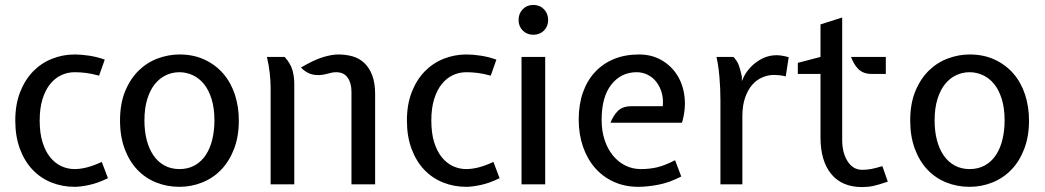

<svg xmlns="http://www.w3.org/2000/svg" viewBox="-20 -748 4239 779"><path d="M283 10Q233 10 189 -7.5Q145 -25 112.5 -59Q80 -93 61 -143.5Q42 -194 42 -259Q42 -324 61.5 -374Q81 -424 114 -458Q147 -492 191 -509.5Q235 -527 283 -527Q310 -527 342.5 -522Q375 -517 405 -506L382 -441Q353 -449 329.5 -452Q306 -455 283 -455Q254 -455 228.5 -443Q203 -431 183.5 -407Q164 -383 152.5 -346Q141 -309 141 -259Q141 -208 152.5 -171Q164 -134 183.5 -110Q203 -86 228.5 -74Q254 -62 283 -62Q305 -62 331.5 -68.5Q358 -75 393 -91L418 -25Q377 -5 341.5 2.5Q306 10 283 10Z M467 -259Q467 -328 488 -378.5Q509 -429 543 -462Q577 -495 620.5 -511Q664 -527 708 -527Q765 -527 810 -506Q855 -485 886 -449Q917 -413 933 -364Q949 -315 949 -259Q949 -194 929.5 -143.5Q910 -93 877 -59Q844 -25 800 -7.5Q756 10 708 10Q658 10 614 -7.5Q570 -25 537.5 -59Q505 -93 486 -143.5Q467 -194 467 -259ZM566 -259Q566 -215 575.5 -179Q585 -143 603 -117Q621 -91 647.5 -76.5Q674 -62 708 -62Q744 -62 771 -77.5Q798 -93 815.5 -120Q833 -147 841.5 -183Q850 -219 850 -259Q850 -309 838.5 -346Q827 -383 807.5 -407Q788 -431 762 -443Q736 -455 708 -455Q679 -455 653.5 -443Q628 -431 608.5 -407Q589 -383 577.5 -346Q566 -309 566 -259Z M1135 -517Q1159 -490 1166.5 -463.5Q1174 -437 1174 -407V0H1078V-391Q1078 -419 1074.5 -450.5Q1071 -482 1063 -517ZM1406 -376Q1406 -411 1390.5 -433Q1375 -455 1344 -455Q1332 -455 1323 -452.5Q1314 -450 1301 -447Q1272 -440 1247 -446Q1222 -452 1201 -474Q1254 -505 1290 -516Q1326 -527 1353 -527Q1383 -527 1410 -519.5Q1437 -512 1457.5 -493Q1478 -474 1490 -443Q1502 -412 1502 -366V0H1406Z M1872 10Q1822 10 1778 -7.5Q1734 -25 1701.5 -59Q1669 -93 1650 -143.5Q1631 -194 1631 -259Q1631 -324 1650.5 -374Q1670 -424 1703 -458Q1736 -492 1780 -509.5Q1824 -527 1872 -527Q1899 -527 1931.5 -522Q1964 -517 1994 -506L1971 -441Q1942 -449 1918.5 -452Q1895 -455 1872 -455Q1843 -455 1817.5 -443Q1792 -431 1772.5 -407Q1753 -383 1741.5 -346Q1730 -309 1730 -259Q1730 -208 1741.5 -171Q1753 -134 1772.5 -110Q1792 -86 1817.5 -74Q1843 -62 1872 -62Q1894 -62 1920.5 -68.5Q1947 -75 1982 -91L2007 -25Q1966 -5 1930.5 2.5Q1895 10 1872 10Z M2096 0V-517H2192V0ZM2084 -667Q2084 -693 2101 -710.5Q2118 -728 2144 -728Q2170 -728 2187 -710.5Q2204 -693 2204 -667Q2204 -641 2187 -624Q2170 -607 2144 -607Q2118 -607 2101 -624Q2084 -641 2084 -667Z M2669 -317Q2672 -346 2665 -371Q2658 -396 2643.5 -415Q2629 -434 2608 -444.5Q2587 -455 2563 -455Q2500 -455 2460.5 -405Q2421 -355 2421 -262Q2421 -217 2433 -180.5Q2445 -144 2466.5 -117.5Q2488 -91 2517 -76.5Q2546 -62 2580 -62Q2615 -62 2645.5 -69Q2676 -76 2719 -98L2744 -32Q2696 -7 2651 1.5Q2606 10 2570 10Q2515 10 2470 -10.5Q2425 -31 2393.5 -67.5Q2362 -104 2345 -154Q2328 -204 2328 -263Q2328 -324 2345 -372.5Q2362 -421 2394 -455.5Q2426 -490 2471 -508.5Q2516 -527 2573 -527Q2624 -527 2664 -504Q2704 -481 2728 -442.5Q2752 -404 2757.5 -354Q2763 -304 2747 -250H2457Q2468 -279 2487 -298Q2506 -317 2542 -317Z M2956 -517Q2972 -500 2978.5 -480.5Q2985 -461 2990 -437V-419L2998 -437Q3018 -475 3054 -499.5Q3090 -524 3131 -524Q3151 -524 3180 -516L3168 -438Q3152 -442 3140.5 -443Q3129 -444 3120 -444Q3097 -444 3074 -434.5Q3051 -425 3033 -405Q3015 -385 3003.5 -353Q2992 -321 2992 -276V0H2903V-342Q2903 -388 2899 -435Q2895 -482 2887 -517Z M3309 -448H3217V-493L3309 -517V-649L3397 -677V-180Q3397 -128 3419 -93.5Q3441 -59 3478 -59Q3498 -59 3516 -62.5Q3534 -66 3560 -74L3582 -11Q3544 2 3523 6.5Q3502 11 3478 11Q3396 11 3352.5 -42Q3309 -95 3309 -191ZM3517 -448Q3482 -448 3462.5 -468Q3443 -488 3433 -517H3574V-448Z M3673 -259Q3673 -328 3694 -378.5Q3715 -429 3749 -462Q3783 -495 3826.5 -511Q3870 -527 3914 -527Q3971 -527 4016 -506Q4061 -485 4092 -449Q4123 -413 4139 -364Q4155 -315 4155 -259Q4155 -194 4135.5 -143.5Q4116 -93 4083 -59Q4050 -25 4006 -7.5Q3962 10 3914 10Q3864 10 3820 -7.5Q3776 -25 3743.5 -59Q3711 -93 3692 -143.5Q3673 -194 3673 -259ZM3772 -259Q3772 -215 3781.5 -179Q3791 -143 3809 -117Q3827 -91 3853.5 -76.5Q3880 -62 3914 -62Q3950 -62 3977 -77.5Q4004 -93 4021.5 -120Q4039 -147 4047.5 -183Q4056 -219 4056 -259Q4056 -309 4044.5 -346Q4033 -383 4013.5 -407Q3994 -431 3968 -443Q3942 -455 3914 -455Q3885 -455 3859.5 -443Q3834 -431 3814.5 -407Q3795 -383 3783.5 -346Q3772 -309 3772 -259Z"/></svg>

Font: Expletus Sans
Style: Regular
Weight: 400
Designer: Jasper de Waard
Foundry: Designtown
Version: Version 7.028